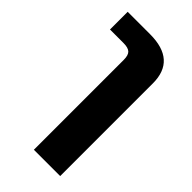

<svg xmlns="http://www.w3.org/2000/svg" viewBox="-230 -583 867 867"><g transform="rotate(45 203.0 -150.0)"><path d="M36 -407V-520H179Q345 -520 345 -372V220H177V-354Q177 -384 164.5 -395.5Q152 -407 122 -407Z"/></g></svg>

Font: M PLUS 1p ExtraBold
Style: Regular
Weight: 800
Version: Version 1.062